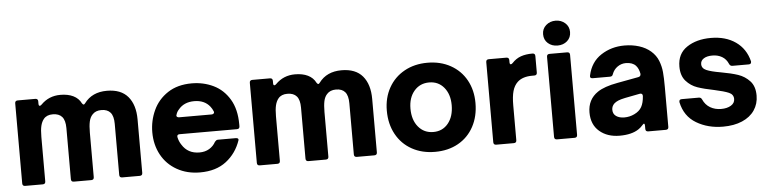

<svg xmlns="http://www.w3.org/2000/svg" viewBox="-47 -1014 5048 1262"><g transform="rotate(-5 2477.5 -383.0)"><path d="M76 0Q58 0 58 -18V-546Q58 -564 76 -564H192Q210 -564 210 -546V-530Q210 -516 218 -516Q223 -516 230 -523Q282 -576 358 -576Q408 -576 443 -559Q478 -542 495 -508Q501 -499 506 -499Q510 -499 516 -507Q567 -576 665 -576Q758 -576 804 -521.5Q850 -467 850 -371V-18Q850 0 832 0H716Q698 0 698 -18V-355Q698 -406 678 -429.5Q658 -453 618 -453Q579 -453 558 -429Q542 -412 536 -384Q530 -356 530 -312V-18Q530 0 512 0H397Q379 0 379 -18V-355Q379 -406 358.5 -429.5Q338 -453 297 -453Q257 -453 237 -428Q223 -411 216.5 -384Q210 -357 210 -312V-18Q210 0 192 0Z M939 -278Q939 -354 970.5 -422.5Q1002 -491 1066.5 -533.5Q1131 -576 1225 -576Q1302 -576 1367.5 -544.5Q1433 -513 1473 -446.5Q1513 -380 1513 -280V-268Q1513 -250 1495 -250H1116Q1107 -250 1103 -245Q1099 -240 1101 -231Q1107 -203 1122 -181Q1160 -119 1237 -119Q1274 -119 1301.5 -135.5Q1329 -152 1344 -180Q1349 -186 1353.5 -189Q1358 -192 1365 -192H1482Q1492 -192 1496.5 -188Q1501 -184 1499 -177Q1470 -92 1402.5 -40Q1335 12 1230 12Q1144 12 1077.5 -25.5Q1011 -63 975 -129Q939 -195 939 -278ZM1338 -361Q1347 -361 1352 -366.5Q1357 -372 1353 -381Q1346 -398 1335 -412Q1299 -458 1231 -458Q1163 -458 1126 -412Q1113 -398 1108 -380Q1106 -376 1106 -373Q1106 -368 1111 -364.5Q1116 -361 1123 -361Z M1624 0Q1606 0 1606 -18V-546Q1606 -564 1624 -564H1740Q1758 -564 1758 -546V-530Q1758 -516 1766 -516Q1771 -516 1778 -523Q1830 -576 1906 -576Q1956 -576 1991 -559Q2026 -542 2043 -508Q2049 -499 2054 -499Q2058 -499 2064 -507Q2115 -576 2213 -576Q2306 -576 2352 -521.5Q2398 -467 2398 -371V-18Q2398 0 2380 0H2264Q2246 0 2246 -18V-355Q2246 -406 2226 -429.5Q2206 -453 2166 -453Q2127 -453 2106 -429Q2090 -412 2084 -384Q2078 -356 2078 -312V-18Q2078 0 2060 0H1945Q1927 0 1927 -18V-355Q1927 -406 1906.5 -429.5Q1886 -453 1845 -453Q1805 -453 1785 -428Q1771 -411 1764.5 -384Q1758 -357 1758 -312V-18Q1758 0 1740 0Z M2487 -285Q2487 -370 2524 -436Q2561 -502 2627.5 -539Q2694 -576 2780 -576Q2866 -576 2932.5 -539Q2999 -502 3035.5 -436Q3072 -370 3072 -285Q3072 -197 3035.5 -129.5Q2999 -62 2933 -25Q2867 12 2780 12Q2694 12 2627.5 -25Q2561 -62 2524 -129.5Q2487 -197 2487 -285ZM2915 -285Q2915 -356 2878 -401Q2841 -446 2780 -446Q2719 -446 2681 -401.5Q2643 -357 2643 -285Q2643 -210 2681 -164.5Q2719 -119 2780 -119Q2841 -119 2878 -164.5Q2915 -210 2915 -285Z M3184 0Q3166 0 3166 -18V-546Q3166 -564 3184 -564H3300Q3318 -564 3318 -546V-532Q3318 -518 3326 -518Q3331 -518 3338 -525Q3364 -553 3396.5 -564.5Q3429 -576 3473 -576Q3491 -576 3491 -558V-449Q3491 -431 3473 -431H3459Q3395 -431 3361 -399Q3338 -377 3328 -341.5Q3318 -306 3318 -249V-18Q3318 0 3300 0Z M3585 0Q3567 0 3567 -18V-546Q3567 -564 3585 -564H3701Q3719 -564 3719 -546V-18Q3719 0 3701 0ZM3554 -696Q3554 -732 3580 -755Q3606 -778 3643 -778Q3680 -778 3706 -755Q3732 -732 3732 -696Q3732 -659 3706.5 -636.5Q3681 -614 3643 -614Q3605 -614 3579.5 -636.5Q3554 -659 3554 -696Z M3813 -157Q3813 -243 3881 -289Q3925 -319 4013 -335L4153 -361Q4170 -364 4169 -382Q4163 -416 4145 -436Q4123 -460 4079 -460Q4049 -460 4024 -442.5Q3999 -425 3988 -395Q3984 -380 3968 -380H3854Q3833 -380 3838 -400Q3857 -487 3925 -531.5Q3993 -576 4080 -576Q4131 -576 4176 -562Q4221 -548 4253 -520Q4285 -492 4299.5 -455Q4314 -418 4317.5 -379.5Q4321 -341 4321 -280V-18Q4321 0 4303 0H4187Q4169 0 4169 -18V-37Q4169 -53 4163 -53Q4160 -53 4154 -46Q4137 -27 4124 -19Q4078 12 3998 12Q3917 12 3865 -32.5Q3813 -77 3813 -157ZM4105 -120Q4139 -136 4154 -163Q4169 -190 4172 -234V-236Q4172 -245 4166.5 -249Q4161 -253 4152 -251L4054 -232Q4025 -226 4008.5 -219Q3992 -212 3981 -202Q3964 -185 3964 -162Q3964 -134 3985 -119.5Q4006 -105 4039 -105Q4074 -105 4105 -120Z M4408 -173V-177Q4408 -192 4425 -192H4538Q4552 -192 4558 -178Q4574 -142 4605.5 -123.5Q4637 -105 4678 -105Q4717 -105 4742.5 -120.5Q4768 -136 4768 -163Q4768 -193 4738 -206Q4708 -219 4643 -233Q4577 -246 4533.5 -261Q4490 -276 4459 -311Q4428 -346 4428 -406Q4428 -491 4491.5 -533.5Q4555 -576 4650 -576Q4747 -576 4813 -530Q4879 -484 4900 -400V-396Q4900 -381 4883 -381H4776Q4761 -381 4755 -395Q4741 -428 4713.5 -444Q4686 -460 4650 -460Q4614 -460 4593 -446.5Q4572 -433 4572 -410Q4572 -382 4602 -369Q4632 -356 4696 -345Q4764 -333 4808.5 -318Q4853 -303 4885 -268.5Q4917 -234 4917 -173Q4917 -118 4888.5 -76Q4860 -34 4806.5 -11Q4753 12 4680 12Q4581 12 4504.5 -33.5Q4428 -79 4408 -173Z"/></g></svg>

Font: Open Sauce Two ExtraBold
Style: Regular
Weight: 800
Designer: Alfredo Marco Pradil
Foundry: Creative Sauce Fz LLC
Version: Version 1.477